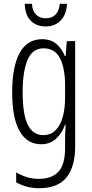

<svg xmlns="http://www.w3.org/2000/svg" viewBox="-20 -748 482 1009"><path d="M201 -542Q247 -542 276 -517.5Q305 -493 321 -453H325L331 -532H375V20Q375 128 329.5 184.5Q284 241 185 241Q119 241 65 210V158Q95 175 123.5 183.5Q152 192 184 192Q252 192 287 154.5Q322 117 322 30V-2Q322 -21 322.5 -43.5Q323 -66 325 -93H322Q305 -46 273.5 -18Q242 10 196 10Q123 10 83.5 -58Q44 -126 44 -264Q44 -398 83.5 -470Q123 -542 201 -542ZM209 -494Q150 -494 124.5 -432.5Q99 -371 99 -264Q99 -147 126 -92.5Q153 -38 207 -38Q247 -38 272.5 -64Q298 -90 310 -134.5Q322 -179 322 -233V-300Q322 -389 295.5 -441.5Q269 -494 209 -494ZM332 -728Q330 -673 299.5 -641Q269 -609 220 -609Q172 -609 142 -638.5Q112 -668 110 -728H148Q150 -691 169 -671.5Q188 -652 221 -652Q254 -652 272.5 -672Q291 -692 294 -728Z"/></svg>

Font: Noto Sans Gurmukhi ExtraCondensed Light
Style: Regular
Weight: 300
Width: 2
Designer: Jelle Bosma - Monotype Design Team
Foundry: Monotype Imaging Inc.
Version: Version 2.004; ttfautohint (v1.8.4.7-5d5b)